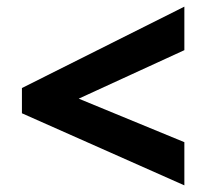

<svg xmlns="http://www.w3.org/2000/svg" viewBox="-20 -651 623 578"><path d="M535 -93V-223L217 -354L535 -500V-631L46 -386V-310Z"/></svg>

Font: Noto Sans Thai Looped ExtraBold
Style: Regular
Weight: 800
Designer: Cadson Demak Team
Foundry: Cadson Demak Co., Ltd.
Version: Version 1.001